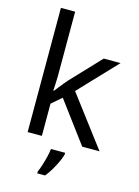

<svg xmlns="http://www.w3.org/2000/svg" viewBox="-142 -837 819 1135"><g transform="rotate(15 267.0 -269.5)"><path d="M172 -363Q172 -347 170.5 -321Q169 -295 168 -276H172Q178 -284 190 -299Q202 -314 214.5 -329.5Q227 -345 236 -355L407 -536H510L293 -307L525 0H419L233 -250L172 -197V0H85V-760H172ZM331 70Q327 88 314.5 115.5Q302 143 285.5 171Q269 199 251 221H203V209Q211 192 219.5 165.5Q228 139 235 110.5Q242 82 244 61H331Z"/></g></svg>

Font: Noto Sans Ol Chiki
Style: Regular
Weight: 400
Designer: Monotype Design Team, Lewis McGuffie
Foundry: Monotype Imaging Inc.
Version: Version 2.003